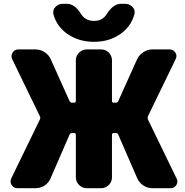

<svg xmlns="http://www.w3.org/2000/svg" viewBox="-20 -990 973 1010"><path d="M616 -970H637Q661 -970 677 -953.5Q693 -937 687 -915Q669 -849 611 -809.5Q553 -770 474.5 -770Q396 -770 337.5 -809.5Q279 -849 261 -915Q256 -937 271.5 -953.5Q287 -970 311 -970H332Q373 -970 406 -917Q429 -880 474.5 -880Q520 -880 542 -917Q576 -970 616 -970ZM758 -362 909 -51Q918 -33 907.5 -16.5Q897 0 877 0H781Q756 0 734.5 -14Q713 -28 702 -52L602 -282Q599 -290 591 -290H578Q569 -290 569 -281V-57Q569 -34 552.5 -17Q536 0 512 0H436Q413 0 396 -17Q379 -34 379 -57V-281Q379 -290 371 -290H358Q350 -290 346 -282L246 -52Q236 -28 214.5 -14Q193 0 167 0H71Q52 0 41.5 -16.5Q31 -33 39 -51L190 -362Q194 -370 190 -378L44 -679Q36 -697 46.5 -713.5Q57 -730 76 -730H167Q193 -730 215 -715.5Q237 -701 247 -678L346 -458Q350 -450 358 -450H371Q379 -450 379 -459V-673Q379 -696 396 -713Q413 -730 436 -730H512Q536 -730 552.5 -713Q569 -696 569 -673V-459Q569 -450 578 -450H591Q599 -450 602 -458L701 -678Q712 -701 734 -715.5Q756 -730 781 -730H872Q892 -730 902.5 -713.5Q913 -697 904 -679L758 -378Q755 -370 758 -362Z"/></svg>

Font: Rounded Mplus 1c Black
Style: Regular
Weight: 900
Version: Version 1.059.20150529